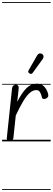

<svg xmlns="http://www.w3.org/2000/svg" viewBox="-25 -1349 504 1832"><path d="M68.5 0Q55 0 46.5 -8Q38 -16 40 -33L90 -506Q92 -523.5 103 -532.2Q114 -541 126.5 -541Q139 -541 147.2 -532Q155.5 -523 153 -502L139.5 -377Q184 -465 227.8 -508Q271.5 -551 327 -551Q370 -551 396.8 -522.8Q423.5 -494.5 434 -453Q438.5 -433 432.2 -424Q426 -415 414.5 -409Q402.5 -402.5 390.2 -405Q378 -407.5 376 -417Q370.5 -443.5 358.5 -466.5Q346.5 -489.5 321.5 -489.5Q291 -489.5 261 -464.5Q231 -439.5 198.2 -386Q165.5 -332.5 125.5 -247L103 -35Q102 -23 97 -15.2Q92 -7.5 84.5 -3.8Q77 0 68.5 0ZM68.5 0Q55 0 46.5 -8Q38 -16 40 -33L90 -506Q92 -523.5 103 -532.2Q114 -541 126.5 -541Q139 -541 147.2 -532Q155.5 -523 153 -502L139.5 -377Q184 -465 227.8 -508Q271.5 -551 327 -551Q370 -551 396.8 -522.8Q423.5 -494.5 434 -453Q438.5 -433 432.2 -424Q426 -415 414.5 -409Q402.5 -402.5 390.2 -405Q378 -407.5 376 -417Q370.5 -443.5 358.5 -466.5Q346.5 -489.5 321.5 -489.5Q291 -489.5 261 -464.5Q231 -439.5 198.2 -386Q165.5 -332.5 125.5 -247L103 -35Q102 -23 97 -15.2Q92 -7.5 84.5 -3.8Q77 0 68.5 0ZM257.5 -647.5Q249.5 -652.5 245.5 -660Q241.5 -667.5 250.5 -683L327.5 -817Q340 -838.5 355.2 -839.2Q370.5 -840 379.5 -832.5Q391 -822 390.5 -809.2Q390 -796.5 381.5 -784.5L289 -656.5Q280 -644 272.2 -643.8Q264.5 -643.5 257.5 -647.5ZM-5 455H458.5V463H-5ZM-5 -16H458.5V0H-5ZM-5 -549H458.5V-541H-5ZM-5 -1329H458.5V-1321H-5Z"/></svg>

Font: Edu SA Dotted Guide
Style: Regular
Weight: 400
Designer: Tina and Corey Anderson, Eben Sorkin, Mirko Velimirovic
Foundry: Google for Education
Version: Version 2.000